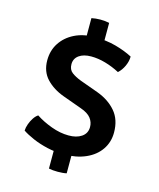

<svg xmlns="http://www.w3.org/2000/svg" viewBox="-114 -780 768 925"><g transform="rotate(15 270.0 -318.0)"><path d="M268 -26Q226 -26 185.5 -35.2Q145 -44.5 111.8 -59Q78.5 -73.5 57 -88Q57.5 -103.5 63.8 -121Q70 -138.5 80 -153.5Q90 -168.5 101.5 -175.5Q135.5 -153 180.2 -136.5Q225 -120 266.5 -120Q306 -119.5 331.2 -136.5Q356.5 -153.5 357 -184.5Q357.5 -209.5 342 -229.5Q326.5 -249.5 290.5 -262L196.5 -296Q142.5 -315.5 108.5 -351.5Q74.5 -387.5 74.5 -443.5Q74.5 -492.5 99 -530Q123.5 -567.5 166.5 -589Q209.5 -610.5 265 -610.5Q324.5 -610.5 372.8 -597.2Q421 -584 458 -564.5Q458 -541 446.8 -516.5Q435.5 -492 418 -476.5Q383 -495 346.2 -505.5Q309.5 -516 275 -516Q237 -516 214.5 -499.8Q192 -483.5 192 -455.5Q192 -428.5 210 -414.8Q228 -401 257 -390L347 -357.5Q405.5 -336 440.5 -295.2Q475.5 -254.5 475.5 -190Q475.5 -142 450 -104.8Q424.5 -67.5 377.8 -46.8Q331 -26 268 -26ZM262 62.5Q249.5 62.5 238 61.5Q226.5 60.5 217.5 58.5V-59.5H306V58.5Q297.5 60.5 286 61.5Q274.5 62.5 262 62.5ZM227.5 -574V-694.5Q237 -696.5 248.8 -697.8Q260.5 -699 271.5 -699Q283 -699 295 -697.8Q307 -696.5 316 -694.5V-574Z"/></g></svg>

Font: Signika Light Medium
Style: Regular
Weight: 500
Version: Version 2.003;gftools[0.9.32]